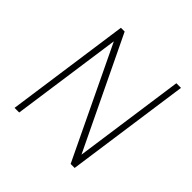

<svg xmlns="http://www.w3.org/2000/svg" viewBox="-183 -888 1053 1053"><g transform="rotate(45 343.0 -361.5)"><path d="M73.5 0 175.5 -723H204.5L514.5 -78L605.5 -723H641.5L539.5 0H508.5L200.5 -643L109.5 0Z"/></g></svg>

Font: Public Sans Thin
Style: Italic
Weight: 100
Italic angle: -8°
Designer: The Public Sans project authors (U.S. Web Design System). Libre Franklin designed by Pablo Impallari and Rodrigo Fuenzal
Version: Version 2.000